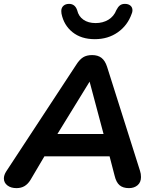

<svg xmlns="http://www.w3.org/2000/svg" viewBox="-28 -962 798 990"><path d="M-8 -42Q-8 -59 4 -78L365 -628Q382 -655 400.5 -666.5Q419 -678 447 -678Q477 -678 495.5 -663.5Q514 -649 524 -618L694 -81Q699 -66 699 -49Q699 -22 681.5 -7Q664 8 637 8Q606 8 588.5 -7Q571 -22 563 -56L537 -156H201L129 -34Q116 -13 98.5 -2.5Q81 8 57 8Q28 8 10 -6Q-8 -20 -8 -42ZM268 -271H506L434 -541ZM289 -892Q288 -897 288 -905Q288 -922 299 -932Q310 -942 328 -942Q359 -942 370 -909Q377 -878 402 -860.5Q427 -843 465 -843Q502 -843 530.5 -860Q559 -877 572 -910Q580 -926 590 -934Q600 -942 616 -942Q634 -942 644.5 -933Q655 -924 655 -909Q655 -900 651 -891Q630 -831 579.5 -795.5Q529 -760 461 -760Q391 -760 346 -796Q301 -832 289 -892Z"/></svg>

Font: SN Pro Bold
Style: Bold Italic
Weight: 700
Italic angle: -9°
Designer: Tobias Whetton
Foundry: Supernotes
Version: Version 1.003